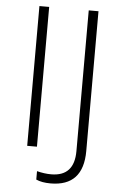

<svg xmlns="http://www.w3.org/2000/svg" viewBox="-60 -756 618 977"><g transform="rotate(5 249.5 -267.0)"><path d="M101.1 0V-713.9H150.9V0ZM235.8 180.2Q190.9 180.2 162.1 167V124Q200.2 133.8 234.9 133.8Q353 133.8 353 4.9V-713.9H402.8V0Q402.8 180.2 235.8 180.2Z"/></g></svg>

Font: OpenSans-Light
Style: Regular
Weight: 300
Foundry: Ascender Corporation
Version: Version 1.10